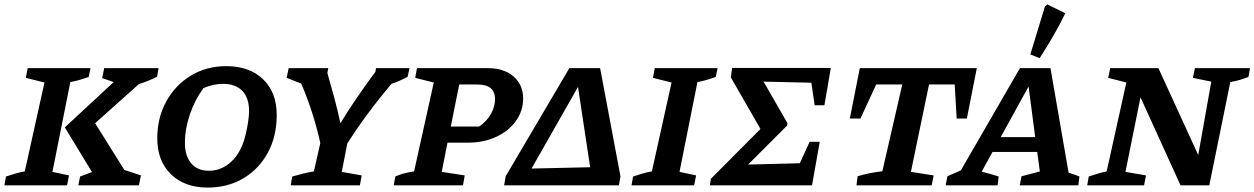

<svg xmlns="http://www.w3.org/2000/svg" viewBox="-29 -838 5671 868"><path d="M-9 0 -2 -40Q20 -47 41 -53.5Q62 -60 83 -63L172 -465L88 -486L96 -530H380L372 -490Q349 -482 330 -476.5Q311 -471 289 -467L208 -61L283 -45L274 0ZM325 0 333 -40Q361 -51 387 -60L264 -262L485 -467L433 -485L442 -530H688L681 -491Q639 -470 599 -458L401 -281L533 -70L608 -45L599 0Z M910 10Q806 10 744 -50Q682 -110 682 -213Q682 -306 723 -380Q764 -454 834.5 -496.5Q905 -539 994 -539Q1098 -539 1160 -480Q1222 -421 1222 -318Q1222 -222 1182 -148Q1142 -74 1071.5 -32Q1001 10 910 10ZM915 -66Q964 -66 1004 -96.5Q1044 -127 1067 -183Q1075 -203 1082 -232Q1089 -261 1093 -289.5Q1097 -318 1097 -336Q1097 -395 1066.5 -427Q1036 -459 979 -459Q937 -459 891 -440Q852 -387 829.5 -321Q807 -255 807 -192Q807 -133 835.5 -99.5Q864 -66 915 -66Z M1285 0 1292 -40Q1317 -47 1340.5 -53Q1364 -59 1390 -63L1419 -191Q1404 -260 1382.5 -327Q1361 -394 1333 -460L1267 -486L1276 -530H1455L1451 -508Q1468 -449 1483 -393Q1498 -337 1510 -281Q1542 -334 1583 -394Q1624 -454 1668 -513L1671 -530H1822L1814 -491Q1777 -471 1741 -459Q1685 -393 1634.5 -325Q1584 -257 1541 -189L1516 -61L1606 -45L1598 0Z M1751 0 1758 -40Q1773 -47 1793.5 -53Q1814 -59 1843 -63L1932 -465L1848 -486L1856 -530H2176Q2249 -530 2292.5 -492.5Q2336 -455 2336 -393Q2336 -336 2303 -290.5Q2270 -245 2213.5 -219Q2157 -193 2086 -193H1994L1968 -61L2072 -45L2064 0ZM2129 -456H2047L2009 -266H2137Q2172 -290 2190.5 -323Q2209 -356 2209 -390Q2209 -456 2129 -456Z M2250 0 2257 -41 2545 -530H2684L2776 -41L2769 0ZM2584 -445 2374 -76 2639 -82Z M2826 0 2833 -40Q2855 -47 2876 -53.5Q2897 -60 2918 -63L3007 -465L2923 -486L2931 -530H3215L3207 -490Q3184 -482 3165 -476.5Q3146 -471 3124 -467L3043 -61L3118 -45L3109 0Z M3180 0 3185 -30 3409 -255 3275 -488 3281 -531H3727L3698 -362H3654L3639 -464L3423 -469L3531 -281L3529 -270L3353 -94L3587 -100L3631 -197H3677L3642 0Z M4387 -530 4342 -302H4296L4287 -456H4171L4089 -61L4192 -45L4183 0H3843L3848 -41Q3877 -50 3903.5 -55Q3930 -60 3960 -64L4050 -456H3932L3861 -302H3813L3858 -530Z M4802 -57Q4828 -50 4851 -40L4846 0H4581L4589 -41L4672 -63L4660 -151H4458L4409 -62Q4429 -57 4448 -51.5Q4467 -46 4486 -40L4481 0H4246L4254 -41L4315 -68L4582 -530H4720ZM4495 -218H4651L4621 -447ZM4671 -575 4629 -592 4695 -809 4706 -818 4787 -778Q4763 -728 4733.5 -677Q4704 -626 4671 -575Z M5373 -530H5622L5615 -490Q5596 -483 5578.5 -477.5Q5561 -472 5533 -467L5438 0H5308L5127 -398L5059 -61L5152 -45L5143 0H4886L4893 -40Q4914 -47 4933.5 -53Q4953 -59 4974 -63L5063 -465L4981 -486L4990 -530H5208L5388 -137L5447 -469L5364 -486Z"/></svg>

Font: Piazzolla SC SemiBold
Style: Italic
Weight: 600
Italic angle: -11.3°
Designer: Juan Pablo del Peral
Foundry: Huerta Tipografica
Version: Version 1.330